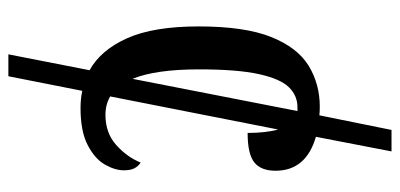

<svg xmlns="http://www.w3.org/2000/svg" viewBox="-262 -492 932 447"><g transform="rotate(90 203.5 -268.0)"><path d="M106 178 143 -11Q96 -37 68.5 -98.5Q41 -160 41 -265Q41 -372 65.5 -433.5Q90 -495 132.5 -521Q175 -547 228 -547Q239 -547 248 -546L282 -714H332L298 -538Q377 -515 377 -444Q377 -410 357.5 -394.5Q338 -379 289 -379Q289 -399 287 -417.5Q285 -436 281 -450L204 -59Q223 -48 247 -48Q289 -48 317 -73Q345 -98 358 -130Q367 -124 371.5 -115Q376 -106 376 -91Q376 -70 362.5 -46.5Q349 -23 317 -6.5Q285 10 231 10Q210 10 191 6L157 178ZM141 -266Q141 -165 163 -111L238 -495Q234 -495 229 -495Q202 -495 182.5 -475Q163 -455 152 -405Q141 -355 141 -266Z"/></g></svg>

Font: Noto Serif ExtraCondensed Medium
Style: Regular
Weight: 500
Width: 2
Designer: Monotype Design Team
Foundry: Monotype Imaging Inc.
Version: Version 2.015